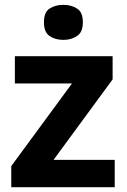

<svg xmlns="http://www.w3.org/2000/svg" viewBox="-20 -780 528 800"><path d="M458 0H26.9V-87.9L279.8 -432.1H42V-545.9H449.2V-449.2L203.1 -113.8H458ZM244.1 -759.8Q277.8 -759.8 301.3 -744.1Q325.2 -729.5 325.2 -687Q325.2 -645.5 300.8 -629.9Q277.3 -613.8 244.1 -613.8Q210 -613.8 186.5 -629.9Q163.1 -646 163.1 -687Q163.1 -729.5 186.5 -744.1Q209.5 -759.8 244.1 -759.8Z"/></svg>

Font: Droid Sans Thai
Style: Bold
Weight: 700
Designer: Steve Matteson
Foundry: Ascender Corporation
Version: Version 1.00